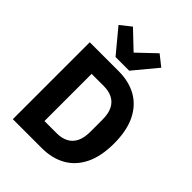

<svg xmlns="http://www.w3.org/2000/svg" viewBox="-267 -1098 1232 1232"><g transform="rotate(45 348.5 -482.5)"><path d="M77 0V-698H340Q433 -698 502 -659Q571 -620 609 -542.5Q647 -465 647 -349Q647 -233 609 -155.5Q571 -78 502 -39Q433 0 340 0ZM229 -135H340Q385 -135 418 -152Q451 -169 468.5 -204.5Q486 -240 486 -295V-403Q486 -459 468.5 -494Q451 -529 418 -546Q385 -563 340 -563H229ZM385 -748H261L129 -907L202 -965L323 -850L444 -965L517 -907Z"/></g></svg>

Font: IBM Plex Sans
Style: Regular
Weight: 400
Designer: Mike Abbink, Paul van der Laan, Pieter van Rosmalen
Foundry: Bold Monday
Version: Version 3.201